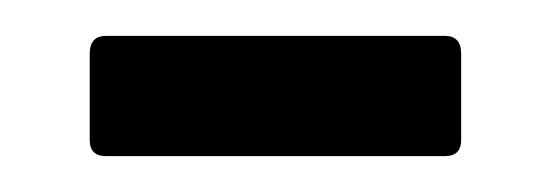

<svg xmlns="http://www.w3.org/2000/svg" viewBox="-20 -659 307 107"><path d="M39 -572Q30 -572 30 -581V-629Q30 -639 39 -639H228Q237 -639 237 -629V-581Q237 -572 228 -572Z"/></svg>

Font: Sofia Sans Semi Condensed
Style: Regular
Weight: 400
Designer: Botio Nikoltchev, Ani Petrova
Foundry: lettersoup
Version: Version 4.100; ttfautohint (v1.8.4.7-5d5b)